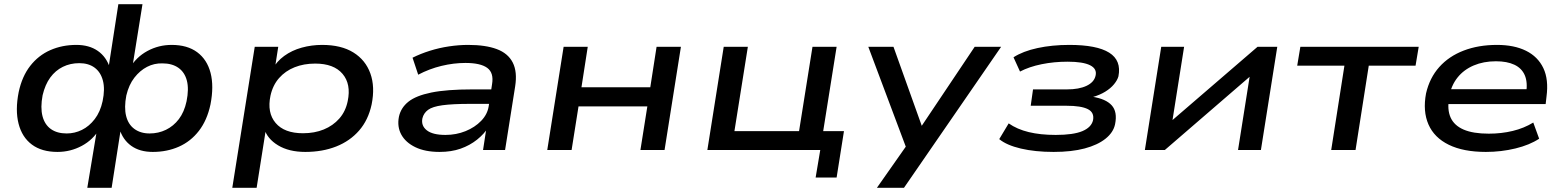

<svg xmlns="http://www.w3.org/2000/svg" viewBox="-20 -715 7445 915"><path d="M396 180 443 -102H455Q424 -49 370 -20Q316 9 254 9Q179 9 132 -26Q85 -61 68.5 -125.5Q52 -190 69 -276Q85 -351 124 -401Q163 -451 219.5 -476Q276 -501 344 -501Q405 -501 446 -472.5Q487 -444 504 -391H497L544 -695H659L610 -390H598Q629 -443 682.5 -472Q736 -501 798 -501Q873 -501 920 -466Q967 -431 983.5 -367.5Q1000 -304 983 -217Q967 -142 928 -91.5Q889 -41 832.5 -16Q776 9 708 9Q646 9 605.5 -20Q565 -49 549 -102H556L512 180ZM298 -79Q336 -79 370.5 -96Q405 -113 431.5 -147.5Q458 -182 469 -233Q481 -290 470.5 -330.5Q460 -371 431 -392.5Q402 -414 358 -414Q315 -414 279.5 -396.5Q244 -379 219.5 -345.5Q195 -312 183 -261Q172 -202 182.5 -161.5Q193 -121 222.5 -100Q252 -79 298 -79ZM693 -79Q735 -79 771 -96.5Q807 -114 832.5 -147.5Q858 -181 869 -232Q881 -291 870.5 -331Q860 -371 830 -392Q800 -413 754 -413Q715 -414 681 -396.5Q647 -379 620.5 -345Q594 -311 582 -260Q571 -203 581 -162.5Q591 -122 620.5 -100.5Q650 -79 693 -79Z M1087 180 1194 -492H1306L1289 -383H1277Q1298 -422 1334.5 -448.5Q1371 -475 1418 -488Q1465 -501 1515 -501Q1606 -501 1664 -465Q1722 -429 1745 -365Q1768 -301 1751 -217Q1735 -143 1691.5 -93Q1648 -43 1582.5 -17Q1517 9 1435 9Q1357 9 1305 -22.5Q1253 -54 1239 -103L1248 -104L1203 180ZM1424 -80Q1479 -80 1523 -98Q1567 -116 1597 -150Q1627 -184 1637 -233Q1654 -314 1612.5 -363Q1571 -412 1482 -412Q1428 -412 1384 -394.5Q1340 -377 1310 -343Q1280 -309 1269 -259Q1252 -178 1293.5 -129Q1335 -80 1424 -80Z M2075 9Q2006 9 1959.5 -13.5Q1913 -36 1892.5 -73.5Q1872 -111 1881 -158Q1890 -201 1926 -230Q1962 -259 2035.5 -274Q2109 -289 2232 -289H2340L2330 -220H2220Q2137 -220 2089 -213.5Q2041 -207 2020 -191.5Q1999 -176 1993 -151Q1986 -116 2014 -94Q2042 -72 2103 -72Q2154 -72 2198.5 -90Q2243 -108 2273 -139Q2303 -170 2309 -209L2325 -314Q2334 -368 2302 -391.5Q2270 -415 2198 -415Q2142 -415 2084 -401Q2026 -387 1973 -359L1946 -440Q1984 -459 2028.5 -473Q2073 -487 2120 -494Q2167 -501 2211 -501Q2294 -501 2347.5 -481Q2401 -461 2423.5 -417Q2446 -373 2435 -303L2387 0H2282L2299 -111H2309Q2288 -77 2253.5 -49.5Q2219 -22 2175 -6.5Q2131 9 2075 9Z M2588 0 2666 -492H2781L2751 -299H3079L3109 -492H3225L3147 0H3032L3065 -208H2737L2704 0Z M3867 131 3889 0H3351L3429 -492H3544L3480 -90H3788L3852 -492H3967L3903 -90H4002L3967 131Z M4159 180 4305 -28 4312 25 4118 -492H4238L4379 -98H4361L4625 -492H4751L4288 180Z M5001 9Q4913 9 4845 -7Q4777 -23 4742 -52L4787 -127Q4827 -99 4882.5 -85.5Q4938 -72 5011 -72Q5095 -72 5138 -90Q5181 -108 5189 -142Q5196 -179 5164 -195Q5132 -211 5063 -211H4892L4903 -289H5065Q5122 -289 5158 -306Q5194 -323 5201 -354Q5209 -387 5175 -404Q5141 -421 5068 -421Q5003 -421 4944 -409Q4885 -397 4841 -374L4810 -442Q4855 -471 4924.5 -486Q4994 -501 5076 -501Q5207 -501 5266 -464Q5325 -427 5310 -351Q5305 -333 5289 -313.5Q5273 -294 5247 -278Q5221 -262 5186 -252L5185 -254Q5250 -244 5278 -213Q5306 -182 5294 -123Q5286 -84 5248.5 -54Q5211 -24 5149 -7.5Q5087 9 5001 9Z M5436 0 5514 -492H5623L5563 -113H5533L5973 -492H6067L5989 0H5880L5940 -379H5970L5531 0Z M6324 0 6387 -402H6162L6177 -492H6741L6726 -402H6503L6440 0Z M7061 9Q6954 9 6884.5 -25Q6815 -59 6787.5 -122Q6760 -185 6776 -270Q6793 -344 6839 -395.5Q6885 -447 6955.5 -474Q7026 -501 7114 -501Q7196 -501 7252.5 -473Q7309 -445 7335 -390.5Q7361 -336 7350 -254L7346 -219H6858L6869 -290H7279L7253 -271Q7261 -323 7246.5 -356.5Q7232 -390 7197 -406.5Q7162 -423 7109 -423Q7050 -423 7003 -403Q6956 -383 6926 -345.5Q6896 -308 6886 -254V-249Q6876 -193 6893 -155Q6910 -117 6955 -97.5Q7000 -78 7075 -78Q7135 -78 7189 -91Q7243 -104 7287 -131L7315 -54Q7270 -24 7202 -7.5Q7134 9 7061 9Z"/></svg>

Font: Nunito Sans 10pt Expanded SemiBold
Style: Italic
Weight: 600
Width: 7
Italic angle: -9°
Designer: Vernon Adams
Foundry: Vernon Adams
Version: Version 3.101;gftools[0.9.27]